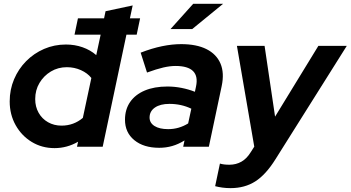

<svg xmlns="http://www.w3.org/2000/svg" viewBox="-20 -758 1812 992"><path d="M261.9 7.3Q196.7 7.3 144.2 -24.5Q91.7 -56.3 60.9 -111.2Q30.1 -166.1 30.1 -234.1Q30.1 -295.3 52.7 -348.5Q75.3 -401.8 115.1 -442Q154.9 -482.3 207.7 -505.2Q260.6 -528 320.4 -528Q366.4 -528 406.7 -513.8Q447 -499.6 477.3 -473.2L500 -578.8H365L382.7 -663.3H517.7L525.4 -700L665.5 -729.9L651.2 -663.3H703.9L686.2 -578.8H633.2L510.6 0H377.8L383.4 -25.7Q326.2 7.3 261.9 7.3ZM297.9 -108.9Q329.6 -108.9 357.2 -119.1Q384.9 -129.3 408 -148.9L452 -355.1Q432 -380.4 398.1 -395.6Q364.2 -410.8 325.4 -410.8Q279.7 -410.8 242.8 -388.6Q205.8 -366.3 183.9 -329.3Q161.9 -292.3 161.9 -245.9Q161.9 -206.6 179.5 -175.4Q197 -144.3 228 -126.6Q259.1 -108.9 297.9 -108.9Z M802.6 5.6Q722 5.6 673.9 -33.9Q625.8 -73.3 625.8 -139.4Q625.8 -192.7 652.3 -231Q678.7 -269.3 727.9 -290.2Q777.1 -311 844.9 -311Q881.7 -311 918.2 -303.8Q954.7 -296.6 987 -283.8L992.8 -311.3Q1004 -364.3 977.3 -390.8Q950.7 -417.2 886.7 -417.2Q858.3 -417.2 823.5 -409.2Q788.7 -401.1 739.6 -383.2L706.7 -485.9Q765.1 -508.6 817.3 -519.3Q869.4 -530 915.9 -530Q995.3 -530 1046.8 -504.2Q1098.3 -478.3 1119.1 -429.8Q1139.8 -381.3 1125.4 -313.4L1059.1 0H926.5L933.4 -32.4Q901.5 -12.7 869.7 -3.6Q837.8 5.6 802.6 5.6ZM848.8 -90.8Q877 -90.8 902.9 -98.3Q928.7 -105.8 952.1 -120.3L968.5 -196.4Q916.6 -221.3 855.3 -221.3Q808 -221.3 780.4 -202.3Q752.8 -183.3 752.8 -150.7Q752.8 -123 778.4 -106.9Q803.9 -90.8 848.8 -90.8ZM861.1 -607.9 978.1 -738.2H1132.5L973.2 -607.9Z M1170.9 214Q1149 214 1129.3 211.3Q1109.6 208.6 1091.6 203.9L1116.3 87.1Q1125.7 90.1 1138 91.6Q1150.2 93.1 1165 93.1Q1199.9 93.1 1227.6 77.2Q1255.3 61.4 1275.7 27.9L1293.7 -0.3L1204.1 -521H1347L1401.2 -155.4L1624.9 -521H1771.7L1403.5 64.4Q1353.7 144.3 1299.2 179.1Q1244.8 214 1170.9 214Z"/></svg>

Font: Red Hat Display VF
Style: Italic
Weight: 300
Italic angle: -12°
Designer: Pentagram, MCKL
Foundry: Pentagram, MCKL
Version: Version 1.023